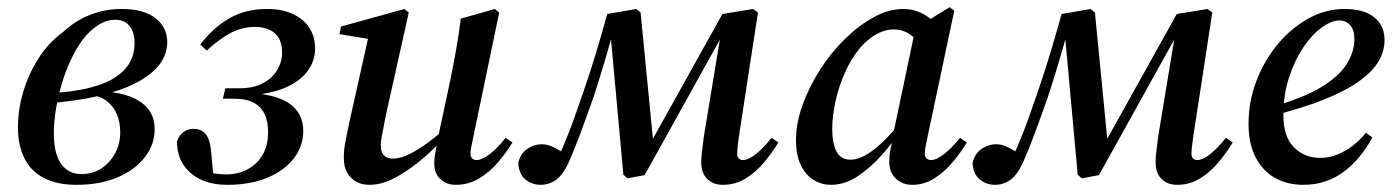

<svg xmlns="http://www.w3.org/2000/svg" viewBox="-20 -501 3883 535"><path d="M193 14Q139 14 102.5 -5Q66 -24 48 -60Q30 -96 30 -146Q30 -196 45 -246Q60 -296 88 -339.5Q116 -383 156 -412Q189 -443 230.5 -459.5Q272 -476 320 -476Q380 -476 413 -450.5Q446 -425 446 -384Q446 -350 424.5 -321.5Q403 -293 360 -270.5Q317 -248 254.5 -233.5Q192 -219 110 -213V-241Q181 -244 228.5 -256Q276 -268 303.5 -287Q331 -306 343 -329.5Q355 -353 355 -380Q355 -412 340.5 -429Q326 -446 302 -446Q277 -446 253.5 -431Q230 -416 210 -390Q193 -367 178 -335.5Q163 -304 152.5 -268.5Q142 -233 136 -197.5Q130 -162 130 -130Q130 -93 138.5 -68Q147 -43 164.5 -29.5Q182 -16 207 -16Q239 -16 263 -32Q287 -48 301 -74.5Q315 -101 315 -132Q315 -159 306.5 -180.5Q298 -202 280.5 -217Q263 -232 235 -237L264 -254V-247Q313 -244 346 -230.5Q379 -217 395 -194.5Q411 -172 411 -141Q411 -99 384 -63.5Q357 -28 308 -7Q259 14 193 14Z M613 14Q572 14 541 0Q510 -14 492 -40.5Q474 -67 473 -106Q478 -123 490.5 -132.5Q503 -142 519 -142Q541 -142 553 -127.5Q565 -113 568 -82L575 -6L532 -29Q553 -21 574 -18Q595 -15 610 -15Q643 -15 669.5 -29Q696 -43 711.5 -69Q727 -95 727 -134Q727 -161 718 -181.5Q709 -202 688.5 -214Q668 -226 631 -226H601L608 -255H647Q686 -255 712.5 -269Q739 -283 752.5 -306Q766 -329 766 -354Q766 -391 745.5 -408.5Q725 -426 690 -426Q654 -426 621.5 -408.5Q589 -391 556 -360L538 -377Q575 -425 620 -450.5Q665 -476 724 -476Q766 -476 796 -462Q826 -448 842 -423.5Q858 -399 858 -366Q858 -332 837.5 -303.5Q817 -275 775.5 -257Q734 -239 671 -235L667 -242Q746 -240 785.5 -213Q825 -186 825 -136Q825 -94 799 -60Q773 -26 725.5 -6Q678 14 613 14Z M1009 14Q988 14 972 5Q956 -4 947 -20.5Q938 -37 938 -61Q938 -85 943 -109.5Q948 -134 953 -158L1008 -405L1022 -390L926 -406L930 -427L1107 -476L1119 -466L1055 -179Q1052 -164 1049 -148Q1046 -132 1043.5 -118.5Q1041 -105 1041 -95Q1041 -77 1050 -68Q1059 -59 1073 -59Q1092 -59 1113 -68Q1134 -77 1161 -95.5Q1188 -114 1221 -143L1229 -117H1218Q1183 -79 1147 -50Q1111 -21 1076.5 -3.5Q1042 14 1009 14ZM1250 14Q1224 14 1207 -2Q1190 -18 1190 -46Q1190 -56 1192 -70Q1194 -84 1200 -111V-115L1232 -265Q1242 -312 1250 -357Q1258 -402 1264 -449L1359 -476L1371 -466L1299 -120Q1296 -104 1293.5 -93Q1291 -82 1291 -72Q1291 -64 1296 -59.5Q1301 -55 1308 -55Q1323 -55 1344 -71Q1365 -87 1389 -117L1408 -104Q1391 -76 1367.5 -48.5Q1344 -21 1314.5 -3.5Q1285 14 1250 14Z M1486 14Q1463 14 1444.5 -0.5Q1426 -15 1424 -47Q1430 -73 1449 -86Q1468 -99 1489 -99Q1501 -99 1511 -95.5Q1521 -92 1533.5 -85Q1546 -78 1563 -66L1547 -45L1532 -57Q1542 -76 1550.5 -96Q1559 -116 1567.5 -138Q1576 -160 1585 -186Q1594 -212 1605 -243Q1625 -301 1641.5 -356Q1658 -411 1672 -462L1753 -476L1765 -466L1802 -87H1783L1793 -103Q1843 -192 1893 -282.5Q1943 -373 1993 -462L2079 -476L2092 -466L2039 -121Q2037 -105 2035.5 -93.5Q2034 -82 2034 -72Q2034 -64 2038.5 -59.5Q2043 -55 2050 -55Q2065 -55 2085.5 -71Q2106 -87 2130 -117L2149 -104Q2132 -76 2109 -48.5Q2086 -21 2057.5 -3.5Q2029 14 1994 14Q1967 14 1950.5 -2.5Q1934 -19 1934 -48Q1934 -62 1936 -78.5Q1938 -95 1941 -119L1994 -440L2020 -419H2002L1995 -407Q1939 -307 1885 -209Q1831 -111 1776 -13L1729 -4L1717 -14L1679 -430L1693 -431Q1679 -377 1664 -327Q1649 -277 1634 -231Q1625 -206 1616 -180.5Q1607 -155 1598 -131Q1589 -107 1580.5 -86Q1572 -65 1564 -47Q1548 -13 1529 0.5Q1510 14 1486 14Z M2295 14Q2270 14 2248 1Q2226 -12 2212 -39.5Q2198 -67 2198 -111Q2198 -158 2216.5 -209Q2235 -260 2265.5 -307.5Q2296 -355 2335 -393Q2374 -431 2415.5 -453.5Q2457 -476 2497 -476Q2519 -476 2538.5 -468.5Q2558 -461 2574.5 -447Q2591 -433 2603 -413L2552 -374Q2537 -390 2516.5 -404.5Q2496 -419 2470 -419Q2453 -419 2436.5 -412.5Q2420 -406 2405 -394.5Q2390 -383 2376 -367Q2352 -338 2334.5 -299Q2317 -260 2308 -218.5Q2299 -177 2299 -142Q2299 -101 2311 -78.5Q2323 -56 2350 -56Q2368 -56 2389 -67Q2410 -78 2436.5 -102.5Q2463 -127 2495 -167L2501 -148H2498Q2470 -106 2437 -69Q2404 -32 2368.5 -9Q2333 14 2295 14ZM2522 14Q2495 14 2476.5 -3Q2458 -20 2458 -50Q2458 -58 2458.5 -65.5Q2459 -73 2461.5 -86Q2464 -99 2469 -120L2468 -123L2531 -423L2537 -426L2626 -481L2639 -471L2564 -117Q2561 -103 2559 -92.5Q2557 -82 2557 -72Q2557 -64 2562 -59.5Q2567 -55 2574 -55Q2589 -55 2610.5 -71.5Q2632 -88 2655 -117L2674 -104Q2657 -76 2634.5 -49Q2612 -22 2583.5 -4Q2555 14 2522 14Z M2752 14Q2729 14 2710.5 -0.5Q2692 -15 2690 -47Q2696 -73 2715 -86Q2734 -99 2755 -99Q2767 -99 2777 -95.5Q2787 -92 2799.5 -85Q2812 -78 2829 -66L2813 -45L2798 -57Q2808 -76 2816.5 -96Q2825 -116 2833.5 -138Q2842 -160 2851 -186Q2860 -212 2871 -243Q2891 -301 2907.5 -356Q2924 -411 2938 -462L3019 -476L3031 -466L3068 -87H3049L3059 -103Q3109 -192 3159 -282.5Q3209 -373 3259 -462L3345 -476L3358 -466L3305 -121Q3303 -105 3301.5 -93.5Q3300 -82 3300 -72Q3300 -64 3304.5 -59.5Q3309 -55 3316 -55Q3331 -55 3351.5 -71Q3372 -87 3396 -117L3415 -104Q3398 -76 3375 -48.5Q3352 -21 3323.5 -3.5Q3295 14 3260 14Q3233 14 3216.5 -2.5Q3200 -19 3200 -48Q3200 -62 3202 -78.5Q3204 -95 3207 -119L3260 -440L3286 -419H3268L3261 -407Q3205 -307 3151 -209Q3097 -111 3042 -13L2995 -4L2983 -14L2945 -430L2959 -431Q2945 -377 2930 -327Q2915 -277 2900 -231Q2891 -206 2882 -180.5Q2873 -155 2864 -131Q2855 -107 2846.5 -86Q2838 -65 2830 -47Q2814 -13 2795 0.5Q2776 14 2752 14Z M3611 14Q3567 14 3532.5 -5.5Q3498 -25 3478.5 -63Q3459 -101 3459 -156Q3459 -218 3481 -275.5Q3503 -333 3540.5 -378Q3578 -423 3626 -449.5Q3674 -476 3727 -476Q3780 -476 3809 -453Q3838 -430 3838 -389Q3838 -359 3821.5 -330.5Q3805 -302 3767.5 -275Q3730 -248 3669 -223.5Q3608 -199 3519 -177L3516 -201Q3608 -226 3659.5 -257Q3711 -288 3732.5 -322.5Q3754 -357 3754 -392Q3754 -417 3742.5 -430.5Q3731 -444 3712 -444Q3690 -444 3662.5 -424Q3635 -404 3611 -368Q3587 -332 3571.5 -284Q3556 -236 3556 -181Q3556 -120 3585.5 -90.5Q3615 -61 3659 -61Q3684 -61 3708 -71Q3732 -81 3752 -97Q3772 -113 3786 -131L3804 -118Q3789 -90 3769.5 -66Q3750 -42 3726.5 -24Q3703 -6 3674.5 4Q3646 14 3611 14Z"/></svg>

Font: Source Serif 4 48pt SemiBold
Style: Italic
Weight: 600
Italic angle: -12°
Designer: Frank Grießhammer
Foundry: Adobe Systems Incorporated
Version: Version 4.004;hotconv 1.0.116;makeotfexe 2.5.65601